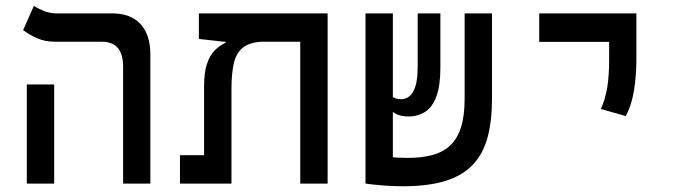

<svg xmlns="http://www.w3.org/2000/svg" viewBox="-20 -632 2384 661"><path d="M403.8 0V-402.3Q403.8 -488.3 331.1 -488.3H170.4Q134.3 -488.3 106.9 -500.7Q79.6 -513.2 59.6 -528.3L96.7 -611.8Q107.9 -604 129.4 -595Q150.9 -585.9 174.3 -585.9H365.7Q429.7 -585.9 463.6 -549.3Q497.6 -512.7 497.6 -444.3V0ZM72.3 0V-341.3H166.5V0Z M1107.9 0H1013.7V-585.9H1107.9ZM756.8 -484.9V-520.5L894.5 -488.8Q845.2 -488.8 819.8 -470.7Q794.4 -452.6 785.6 -416.5Q776.9 -380.4 776.9 -326.2V0H682.6V-335.4Q682.6 -382.3 692.4 -411.6Q702.1 -440.9 719 -458.3Q735.8 -475.6 756.8 -484.9ZM1107.4 -585.9V-488.3H751L664.6 -498V-585.9ZM755.9 -97.7V0H599.6V-97.7Z M1365.7 9.3Q1331.5 9.3 1295.9 6.3Q1260.3 3.4 1238.8 0L1261.2 -98.1Q1264.6 -96.7 1277.8 -95.2Q1291 -93.8 1309.8 -92Q1328.6 -90.3 1348.1 -89.4Q1367.7 -88.4 1383.3 -88.4Q1432.1 -88.4 1469 -98.4Q1505.9 -108.4 1530.3 -131.6Q1554.7 -154.8 1567.1 -194.1Q1579.6 -233.4 1579.6 -292V-585.9H1673.8V-291.5Q1673.8 -214.4 1658.2 -157.7Q1642.6 -101.1 1606.9 -64Q1571.3 -26.9 1512.2 -8.8Q1453.1 9.3 1365.7 9.3ZM1332.5 0.5 1238.3 -0.5V-585.9H1332.5ZM1385.7 -231Q1358.9 -231 1342 -240.7Q1325.2 -250.5 1311 -262.7L1328.1 -301.3Q1335 -295.4 1342.5 -293Q1350.1 -290.5 1360.8 -290.5Q1376.5 -290.5 1389.4 -300.5Q1402.3 -310.5 1410.2 -335.2Q1418 -359.9 1418 -403.3V-585.9H1496.1V-399.9Q1496.1 -336.9 1482.4 -300Q1468.8 -263.2 1443.8 -247.1Q1418.9 -231 1385.7 -231Z M2134.3 -232.4 2048.8 -256.8Q2064.5 -293 2070.8 -332.3Q2077.1 -371.6 2077.1 -428.2V-585.9H2170.9V-428.2Q2170.9 -371.6 2162.6 -320.3Q2154.3 -269 2134.3 -232.4ZM1836.4 -487.8V-585.9H2170.9V-487.8Z"/></svg>

Font: Cascadia Mono
Style: Regular
Weight: 400
Monospace: yes
Designer: Aaron Bell
Foundry: Saja Typeworks
Version: Version 2404.023